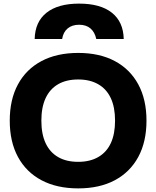

<svg xmlns="http://www.w3.org/2000/svg" viewBox="-20 -1033 865 1063"><path d="M418 -1013Q536 -1013 599.5 -962.5Q663 -912 665 -817H513Q505 -855 481 -875.5Q457 -896 418 -896Q379 -896 354.5 -875.5Q330 -855 324 -817H172Q174 -912 237.5 -962.5Q301 -1013 418 -1013ZM413 10Q295 10 210 -35Q125 -80 79.5 -164Q34 -248 34 -365Q34 -482 79.5 -566Q125 -650 210 -695Q295 -740 413 -740Q531 -740 615.5 -695Q700 -650 745.5 -566Q791 -482 791 -365Q791 -248 745.5 -164Q700 -80 615.5 -35Q531 10 413 10ZM413 -137Q478 -137 524 -163.5Q570 -190 593.5 -240.5Q617 -291 617 -365Q617 -439 593.5 -489.5Q570 -540 524 -566.5Q478 -593 413 -593Q347 -593 301.5 -566.5Q256 -540 232.5 -489.5Q209 -439 209 -365Q209 -291 232.5 -240.5Q256 -190 301.5 -163.5Q347 -137 413 -137Z"/></svg>

Font: M PLUS 2 ExtraBold
Style: Regular
Weight: 800
Version: Version 1.001